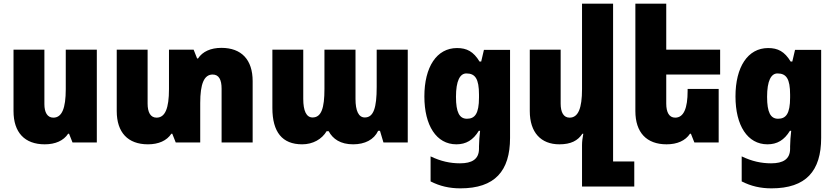

<svg xmlns="http://www.w3.org/2000/svg" viewBox="-20 -780 4569 1051"><path d="M510 -508H340V-292C340 -187 319 -136 272 -136C239 -136 223 -165 223 -210V-508H54V-172C54 -55 115 10 225 10C283 10 328 -10 353 -48H358L377 0H510Z M1192 -518C1134 -518 1089 -498 1064 -460H1059L1040 -508H905V-292C905 -187 884 -136 837 -136C804 -136 788 -165 788 -213V-508H619V-172C619 -55 680 10 790 10C848 10 893 -10 918 -48H923L942 0H1076V-216C1076 -321 1097 -372 1144 -372C1178 -372 1193 -344 1193 -295V0H1363V-336C1363 -453 1302 -518 1192 -518Z M1634 10C1693 10 1742 -18 1768 -62H1779C1802 -19 1844 10 1913 10C1977 10 2027 -15 2050 -64H2060L2079 0H2212V-508H2042V-304C2042 -190 2025 -137 1977 -137C1943 -137 1926 -173 1926 -239V-508H1756V-293C1756 -188 1739 -137 1691 -137C1657 -137 1640 -173 1640 -239V-508H1471V-189C1471 -57 1525 10 1634 10Z M2500 251C2689 251 2772 156 2772 -25V-507H2629L2614 -443H2605C2572 -498 2535 -517 2482 -517C2370 -517 2303 -413 2303 -252C2303 -93 2369 10 2478 10C2531 10 2570 -13 2601 -64H2608C2605 -38 2602 -3 2602 21V34C2602 92 2563 114 2498 114C2445 114 2393 103 2337 76V213C2388 239 2440 251 2500 251ZM2536 -130C2495 -130 2476 -165 2476 -250C2476 -338 2498 -378 2533 -378C2581 -378 2602 -349 2602 -262V-246C2602 -157 2579 -130 2536 -130Z M3336 104V-760H3166V-292C3166 -187 3145 -136 3098 -136C3065 -136 3049 -165 3049 -213V-508H2880V-172C2880 -55 2941 10 3042 10C3105 10 3143 -10 3168 -48H3173C3169 -27 3166 -6 3166 14V241H3452V104Z M3914 -293H3744V-282C3744 -188 3723 -136 3676 -136C3643 -136 3627 -165 3627 -213V-372H3922V-508H3627V-760H3458V-172C3458 -55 3519 10 3629 10C3687 10 3732 -10 3757 -48H3762L3781 0H3914Z M4203 251C4392 251 4475 156 4475 -25V-507H4332L4317 -443H4308C4275 -498 4238 -517 4185 -517C4073 -517 4006 -413 4006 -252C4006 -93 4072 10 4181 10C4234 10 4273 -13 4304 -64H4311C4308 -38 4305 -3 4305 21V34C4305 92 4266 114 4201 114C4148 114 4096 103 4040 76V213C4091 239 4143 251 4203 251ZM4239 -130C4198 -130 4179 -165 4179 -250C4179 -338 4201 -378 4236 -378C4284 -378 4305 -349 4305 -262V-246C4305 -157 4282 -130 4239 -130Z"/></svg>

Font: Noto Sans Armenian Condensed Black
Style: Regular
Weight: 900
Width: 3
Designer: Monotype Design Team
Foundry: Monotype Imaging Inc.
Version: Version 2.008